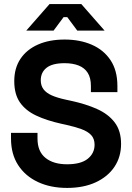

<svg xmlns="http://www.w3.org/2000/svg" viewBox="-20 -908 646 942"><path d="M309 14Q228 14 166 -15Q104 -44 69 -98Q34 -152 34 -228V-256H164V-228Q164 -165 203 -133.5Q242 -102 309 -102Q377 -102 410.5 -129Q444 -156 444 -198Q444 -227 427.5 -245Q411 -263 379.5 -274.5Q348 -286 303 -296L280 -301Q208 -317 156.5 -341.5Q105 -366 77.5 -406Q50 -446 50 -510Q50 -574 80.5 -619.5Q111 -665 166.5 -689.5Q222 -714 297 -714Q372 -714 430.5 -688.5Q489 -663 522.5 -612.5Q556 -562 556 -486V-456H426V-486Q426 -526 410.5 -550.5Q395 -575 366 -586.5Q337 -598 297 -598Q237 -598 208.5 -575.5Q180 -553 180 -514Q180 -488 193.5 -470Q207 -452 234 -440Q261 -428 303 -419L326 -414Q401 -398 456.5 -373Q512 -348 543 -307Q574 -266 574 -202Q574 -138 541.5 -89.5Q509 -41 449.5 -13.5Q390 14 309 14ZM243 -758H109L223 -888H379L493 -758H359L310 -824H292Z"/></svg>

Font: Space Grotesk Variable Light
Style: Regular
Weight: 300
Designer: Florian Karsten
Foundry: Florian Karsten
Version: Version 2.000